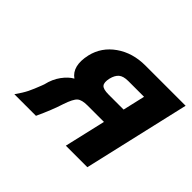

<svg xmlns="http://www.w3.org/2000/svg" viewBox="-114 -675 850 850"><g transform="rotate(45 311.0 -250.0)"><path d="M439.9 -293.9 463.9 -397.9H365.2Q334.5 -397.9 319.8 -385.3Q305.2 -372.6 298.8 -346.2Q292.5 -317.9 302 -305.9Q311.5 -293.9 346.2 -293.9ZM189 -236.8Q141.6 -270 160.2 -353Q175.8 -419.4 233.4 -459.7Q291 -500 370.1 -500H622.1L506.8 0H372.1L417 -193.8H314Q278.8 -193.8 264.2 -181.2Q249.5 -168.5 233.9 -122.1Q217.3 -69.3 185.1 0H49.8Q72.3 -31.7 83.5 -54.4Q94.7 -77.1 108.9 -114.3Q111.3 -121.6 112.8 -125Q122.1 -165.5 143.8 -194.8Q165.5 -224.1 189 -236.8Z"/></g></svg>

Font: Perun
Style: Bold Italic
Weight: 700
Italic angle: -12°
Foundry: Copyright (c) Stefan Peev, Context Ltd, 2016
Version: Version 001.000